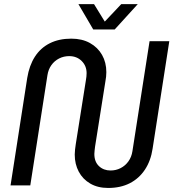

<svg xmlns="http://www.w3.org/2000/svg" viewBox="-20 -900 843 932"><path d="M505.2 12.4Q454.8 12.4 418.3 -8.8Q381.8 -30 362.3 -66.7Q342.8 -103.4 342.8 -149.6Q342.8 -161 344.3 -174.1Q345.8 -187.2 347.8 -200.2L397.2 -512Q398.6 -519.2 399.5 -528.4Q400.4 -537.6 400.4 -544.8Q400.4 -580.2 376.5 -603.9Q352.6 -627.6 316 -627.6Q289.2 -627.6 266.6 -616Q244 -604.4 229.2 -583.5Q214.4 -562.6 210.2 -534.4L127 0H31.2L112.2 -521.8Q122 -582 149.2 -624.5Q176.4 -667 221.1 -689.7Q265.8 -712.4 326.2 -712.4Q378.4 -712.4 416.5 -691.2Q454.6 -670 475.4 -633.4Q496.2 -596.8 496.2 -549.8Q496.2 -539.2 495 -527.7Q493.8 -516.2 491.8 -506L441.4 -188Q440.4 -178.6 439.2 -169.3Q438 -160 438 -152.6Q438 -114.8 460.4 -93.6Q482.8 -72.4 516.4 -72.4Q543 -72.4 565.6 -84Q588.2 -95.6 603.4 -116.8Q618.6 -138 622.8 -166L706 -700H801.8L720.8 -178.6Q712 -119.4 683.4 -76.4Q654.8 -33.4 609.9 -10.5Q565 12.4 505.2 12.4ZM432.6 -757 360.6 -880H436.4L488.6 -795.2L568.6 -880H648.8L536.8 -757Z"/></svg>

Font: MuseoModerno Thin
Style: Italic
Weight: 100
Italic angle: -9°
Designer: Pablo Cosgaya, Héctor Gatti, Marcela Romero, and the Authors of The MuseoModerno Project.
Foundry: Omnibus-Type Team
Version: Version 1.003